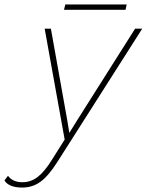

<svg xmlns="http://www.w3.org/2000/svg" viewBox="-123 -629 660 864"><path d="M447 -609 442 -585H165L171 -609ZM-23 215Q-83 215 -103 183L-87 162Q-66 191 -22 191Q16 191 47 167Q78 143 112 88L168 -1L78 -500H106L180 -86L189 -31L225 -89L485 -500H517L135 100Q95 163 59 189Q23 215 -23 215Z"/></svg>

Font: Elaine Sans ExtraLight
Style: Italic
Weight: 275
Italic angle: -13°
Designer: Wei Huang
Foundry: Wei Huang
Version: Version 2.001;December 24, 2019;FontCreator 12.0.0.2547 64-b